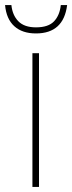

<svg xmlns="http://www.w3.org/2000/svg" viewBox="-38 -738 285 758"><path d="M116 0H90V-528H116ZM227 -718Q213 -606 104 -606Q50 -606 18.5 -634.5Q-13 -663 -18 -718H7Q11 -678 34.5 -654Q58 -630 104 -630Q153 -630 175.5 -654Q198 -678 202 -718Z"/></svg>

Font: Noto Sans Thin
Style: Regular
Weight: 100
Designer: Monotype Design Team
Foundry: Monotype Imaging Inc.
Version: Version 2.007